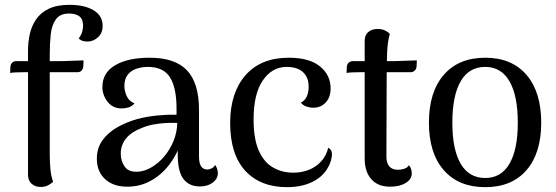

<svg xmlns="http://www.w3.org/2000/svg" viewBox="-20 -762 2304 795"><path d="M148 12Q125 12 110.5 -1.5Q96 -15 96 -38V-552Q96 -588 103.5 -621.5Q111 -655 130 -682.5Q149 -710 182.5 -726Q216 -742 268 -742Q330 -742 367.5 -719.5Q405 -697 405 -655Q405 -625 385.5 -607.5Q366 -590 343 -590Q331 -590 321.5 -593Q312 -596 306 -603Q317 -618 320.5 -631Q324 -644 324 -655Q324 -683 308.5 -694.5Q293 -706 266 -706Q229 -706 211.5 -682Q194 -658 190 -619Q186 -580 186 -536V-120Q186 -95 188.5 -64Q191 -33 200 -9Q191 -1 178.5 5.5Q166 12 148 12ZM22 -460 23 -485Q24 -497 31 -503Q38 -509 48 -509H239Q243 -509 255.5 -509.5Q268 -510 283 -510.5Q298 -511 310 -511.5Q322 -512 326 -512L325 -488Q324 -476 317.5 -469.5Q311 -463 301 -463H82Q72 -463 52 -462.5Q32 -462 22 -460Z M808 10Q763 10 739.5 -21Q716 -52 716 -122V-202L736 -194Q720 -135 687 -88.5Q654 -42 608 -15.5Q562 11 507 11Q449 11 415 -20.5Q381 -52 381 -105Q381 -148 403.5 -180Q426 -212 464 -234Q502 -256 548 -269Q590 -280 633 -284Q676 -288 711 -287V-312Q711 -398 684 -441.5Q657 -485 592 -485Q569 -485 546.5 -478Q524 -471 509.5 -453.5Q495 -436 495 -405Q495 -386 504.5 -364.5Q514 -343 537 -334Q527 -322 513 -317.5Q499 -313 484 -313Q447 -313 425.5 -340.5Q404 -368 404 -402Q404 -461 457 -492Q510 -523 600 -523Q705 -523 754.5 -470.5Q804 -418 804 -307V-113Q804 -60 839 -60Q846 -60 855.5 -64.5Q865 -69 871 -79Q877 -70 879.5 -61.5Q882 -53 882 -45Q882 -22 861 -6Q840 10 808 10ZM550 -51Q577 -52 606 -68.5Q635 -85 659 -113Q683 -141 698 -177Q713 -213 714 -253Q691 -254 664.5 -252.5Q638 -251 612.5 -246Q587 -241 567 -232Q526 -217 503 -190Q480 -163 480 -125Q480 -96 496 -72.5Q512 -49 550 -51Z M1169 13Q1058 13 995.5 -55Q933 -123 933 -253Q933 -378 996.5 -450.5Q1060 -523 1176 -523Q1261 -523 1305 -487Q1349 -451 1349 -396Q1349 -360 1329 -338Q1309 -316 1277 -316Q1263 -316 1248.5 -321Q1234 -326 1226 -337Q1242 -345 1250 -362Q1258 -379 1258 -403Q1258 -432 1245.5 -450.5Q1233 -469 1213 -477Q1193 -485 1167 -485Q1107 -485 1068.5 -429.5Q1030 -374 1030 -267Q1030 -187 1051.5 -138.5Q1073 -90 1110.5 -68.5Q1148 -47 1194 -47Q1230 -47 1259.5 -59Q1289 -71 1310 -94Q1331 -117 1339 -150Q1349 -146 1353 -134Q1357 -122 1350 -96Q1333 -43 1285 -15Q1237 13 1169 13Z M1595 11Q1545 11 1517.5 -20Q1490 -51 1490 -106V-593Q1490 -617 1505 -629.5Q1520 -642 1543 -642Q1563 -642 1576 -635Q1589 -628 1594 -622Q1585 -590 1583 -545.5Q1581 -501 1581 -427L1580 -113Q1580 -87 1592 -73Q1604 -59 1628 -59Q1641 -59 1654.5 -63.5Q1668 -68 1673 -78Q1680 -70 1682.5 -61Q1685 -52 1685 -44Q1685 -20 1660 -4.5Q1635 11 1595 11ZM1415 -460 1416 -485Q1417 -497 1424.5 -503Q1432 -509 1442 -509H1614Q1618 -509 1631 -509.5Q1644 -510 1660 -510.5Q1676 -511 1689 -511.5Q1702 -512 1706 -512L1705 -488Q1704 -476 1697 -469.5Q1690 -463 1680 -463H1475Q1465 -463 1445 -462.5Q1425 -462 1415 -460Z M1989 13Q1879 13 1817.5 -57.5Q1756 -128 1756 -254Q1756 -381 1817.5 -452Q1879 -523 1989 -523Q2099 -523 2160 -452Q2221 -381 2221 -254Q2221 -128 2160 -57.5Q2099 13 1989 13ZM1989 -25Q2055 -25 2089.5 -84Q2124 -143 2124 -254Q2124 -366 2089.5 -425.5Q2055 -485 1989 -485Q1922 -485 1887.5 -425.5Q1853 -366 1853 -254Q1853 -143 1887.5 -84Q1922 -25 1989 -25Z"/></svg>

Font: Arima Thin Medium
Style: Regular
Weight: 500
Version: Version 1.100